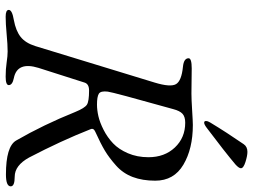

<svg xmlns="http://www.w3.org/2000/svg" viewBox="-128 -762 895 679"><g transform="rotate(90 319.5 -422.5)"><path d="M408 -703Q408 -710 413 -718Q448 -776 490 -837Q499 -850 517 -850Q531 -850 553 -843Q575 -836 575 -827Q575 -820 562 -808Q517 -770 432 -706Q420 -697 414 -697Q408 -697 408 -703ZM220 -111Q197 -36 256 -24Q281 -19 281 -6Q281 5 251 5Q224 5 201 1.5Q178 -2 162 -2Q138 -2 101 1.5Q64 5 39 5Q15 5 15 -6Q15 -18 51 -24Q89 -31 110.5 -48Q132 -65 143 -100L272 -522Q289 -578 277.5 -597.5Q266 -617 216 -622Q186 -625 186 -642Q186 -653 222 -653Q227 -653 266.5 -652.5Q306 -652 311 -652Q331 -652 370.5 -654.5Q410 -657 422 -657Q506 -657 562.5 -623.5Q619 -590 619 -524Q619 -479 606 -444.5Q593 -410 565.5 -385.5Q538 -361 513 -346Q488 -331 446 -312Q432 -306 437 -295Q478 -191 537 -78Q565 -27 605 -27Q639 -27 639 -13Q639 4 597 4Q498 4 477 -32Q421 -129 376 -241Q362 -275 350 -282.5Q338 -290 300 -290Q277 -290 272 -274ZM304 -356Q301 -331 311.5 -324.5Q322 -318 350 -318Q369 -318 391 -323Q413 -328 439.5 -341.5Q466 -355 487 -375Q508 -395 522 -427.5Q536 -460 536 -500Q536 -557 501.5 -593.5Q467 -630 414 -630Q393 -630 382.5 -620.5Q372 -611 366 -588Q306 -374 304 -356Z"/></g></svg>

Font: EB Garamond 12
Style: Italic
Weight: 400
Italic angle: -17°
Version: Version 0.016; ttfautohint (v1.8.4)